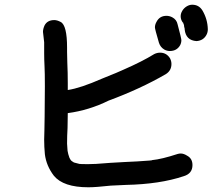

<svg xmlns="http://www.w3.org/2000/svg" viewBox="-20 -776 920 813"><path d="M354 17Q248 17 208 -32Q176 -74 170 -123Q167 -154 167 -185L168 -223Q169 -247 170 -410Q170 -469 168.5 -496.5Q167 -524 167 -551V-597L162 -641Q162 -654 169 -669Q181 -691 210 -691Q222 -691 237 -683Q264 -669 264 -574V-556L265 -512Q267 -468 267 -424V-395H268Q321 -403 412 -443L471 -467L503 -481Q583 -516 633 -547Q645 -553 658 -553Q685 -553 700 -529Q706 -517 706 -505Q706 -477 682 -462Q575 -400 440 -350Q357 -309 267 -297L266 -234Q264 -201 264 -168L266 -138Q267 -136 267 -133Q268 -125 274 -108Q278 -100 279 -99Q280 -98 281 -96.5Q282 -95 284.5 -93.5Q287 -92 293 -88Q312 -83 316 -82Q320 -81 354 -81Q371 -81 387 -82Q448 -87 509 -90Q562 -92 611 -96Q616 -97 622 -97Q623 -97 623 -98H624Q665 -102 732 -124Q739 -126 745 -126Q758 -126 772 -117Q795 -105 795 -77Q795 -41 758 -30Q657 4 513 7L449 10Q386 17 354 17ZM699 -560Q687 -560 676 -566Q659 -576 653 -595Q636 -653 636 -660Q636 -672 643 -684Q656 -709 685 -709Q697 -709 709 -703Q728 -693 732 -673Q748 -613 748 -606Q748 -595 743 -585Q729 -560 699 -560ZM812 -602Q767 -605 762 -651V-654Q759 -664 759 -671Q759 -672 756 -676L757 -677Q757 -679 753 -682Q745 -694 745 -707Q745 -719 752 -730.5Q759 -742 770.5 -749Q782 -756 794 -756Q822 -756 837 -732Q859 -695 860 -652Q860 -639 854 -628Q841 -604 812 -602Z"/></svg>

Font: Bad Comic
Style: Regular
Weight: 400
Designer: GGBotNet
Foundry: f0n7
Version: 0.9